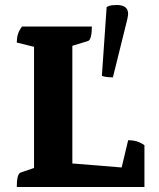

<svg xmlns="http://www.w3.org/2000/svg" viewBox="-20 -747 637 767"><path d="M47 0Q47 -53 63 -58L116 -76V-560L47 -577Q47 -595 51.5 -610Q56 -625 68 -641H347Q347 -616 343 -600.5Q339 -585 331 -583L269 -564V-94L466 -78L492 -187Q510 -187 525.5 -182.5Q541 -178 557 -167V0ZM431 -438Q418 -438 406 -439.5Q394 -441 387 -444L406 -719Q417 -725 427 -726Q437 -727 448 -727Q464 -727 476 -721Q488 -715 491 -700Q492 -695 491.5 -688Q491 -681 488 -668Z"/></svg>

Font: Petrona ExtraBold
Style: Regular
Weight: 800
Designer: Ringo R. Seeber
Foundry: Ringo R. Seeber
Version: Version 2.001; ttfautohint (v1.8.3)